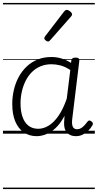

<svg xmlns="http://www.w3.org/2000/svg" viewBox="-20 -905 662 1300"><path d="M228 17Q179 17 141.5 -8.5Q104 -34 83.5 -82.5Q63 -131 63 -200Q63 -248 73.5 -294.5Q84 -341 105.5 -381.5Q127 -422 159 -453Q191 -484 233.5 -501.5Q276 -519 329 -519Q363 -519 396.5 -509Q430 -499 461 -479L463 -496Q465 -506 471.5 -510.5Q478 -515 491 -515Q507 -515 512.5 -509.5Q518 -504 517 -493L469 -99Q466 -77 468.5 -61.5Q471 -46 479.5 -38Q488 -30 502 -30Q516 -30 527.5 -36.5Q539 -43 550 -54.5Q561 -66 572 -81Q577 -88 583.5 -89Q590 -90 598 -84Q607 -78 608.5 -71Q610 -64 606 -57Q595 -37 577.5 -20Q560 -3 539 7Q518 17 494 17Q473 17 458 10.5Q443 4 432.5 -8Q422 -20 417.5 -37Q413 -54 414 -76Q415 -87 415.5 -98.5Q416 -110 417 -121Q389 -68 356.5 -38Q324 -8 291 4.5Q258 17 228 17ZM119 -204Q119 -154 132 -115Q145 -76 172 -54.5Q199 -33 239 -33Q274 -33 309 -54Q344 -75 375.5 -120Q407 -165 432 -237L456 -431Q420 -454 389.5 -462Q359 -470 328 -470Q288 -470 254.5 -456Q221 -442 196 -417Q171 -392 154 -358.5Q137 -325 128 -285.5Q119 -246 119 -204ZM305 -624Q298 -624 289 -631.5Q280 -639 280 -646Q280 -650 281.5 -653Q283 -656 286 -660L414 -827Q419 -833 423 -835.5Q427 -838 432 -838Q439 -838 447.5 -833Q456 -828 462 -821Q468 -814 468 -808Q468 -803 466 -800Q464 -797 460 -792L320 -633Q313 -624 305 -624ZM0 365H622V375H0ZM0 -20H622V0H0ZM0 -505H622V-500H0ZM0 -885H622V-875H0Z"/></svg>

Font: Playwrite GB J Guides
Style: Italic
Weight: 400
Italic angle: -7.01216°
Designer: Veronika Burian, José Scaglione
Foundry: TypeTogether
Version: Version 1.003